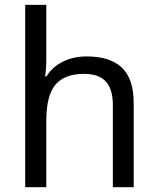

<svg xmlns="http://www.w3.org/2000/svg" viewBox="-20 -780 658 800"><path d="M450.2 0V-342.8Q450.2 -408.2 421.1 -440.2Q392.1 -472.2 330.1 -472.2Q248.5 -472.2 210.7 -426.8Q172.9 -381.3 172.9 -276.9V0H85V-759.8H172.9V-537.1Q172.9 -493.2 168 -461.9H173.8Q197.8 -501 241.7 -522.9Q285.6 -544.9 340.8 -544.9Q438.5 -544.9 487.8 -498.3Q537.1 -451.7 537.1 -349.1V0Z"/></svg>

Font: Noto Sans Southeast Asian
Style: Regular
Weight: 400
Designer: Monotype Design Team
Foundry: Monotype Imaging Inc.
Version: Version 1.06 uh; ttfautohint (v1.4.1)